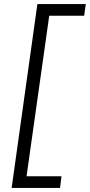

<svg xmlns="http://www.w3.org/2000/svg" viewBox="-20 -820 440 940"><path d="M400 -800 392 -743H221L110 43H281L274 100H37L163 -800Z"/></svg>

Font: Pathway Extreme 8pt Thin 12pt ExtraLight
Style: Italic
Weight: 250
Italic angle: -8°
Version: Version 1.001;gftools[0.9.26]